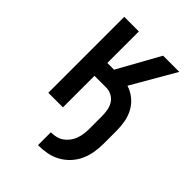

<svg xmlns="http://www.w3.org/2000/svg" viewBox="-215 -617 930 930"><g transform="rotate(45 250.0 -152.5)"><path d="M220 215V127Q237 127 254.5 123Q272 119 286.5 109Q301 99 312 84.5Q323 70 329 53.5Q335 37 337.5 19.5Q340 2 340 -16V-104Q340 -123 336.5 -143Q333 -163 323 -179.5Q313 -196 295 -206Q277 -216 258 -216H176V0H76V-520H176V-304H222L342 -520H453L323 -295Q352 -286 376 -266.5Q400 -247 414.5 -220.5Q429 -194 434.5 -164Q440 -134 440 -104V-16Q440 15 435 45Q430 75 417.5 102.5Q405 130 384 152.5Q363 175 336.5 189.5Q310 204 280 209.5Q250 215 220 215Z"/></g></svg>

Font: Iosevka Term Curly Semibold
Style: Regular
Weight: 600
Designer: Belleve Invis
Foundry: Belleve Invis
Version: Version 32.3.0